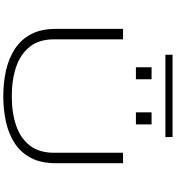

<svg xmlns="http://www.w3.org/2000/svg" viewBox="28 -1062 1045 1140"><g transform="rotate(90 550.0 -491.5)"><path d="M551 11Q469 11 396.8 -5.5Q324.5 -22 269 -58.5Q213.5 -95 182.2 -154.5Q151 -214 151 -300V-700H213V-290Q213 -202.5 256.5 -147Q300 -91.5 376.2 -65.5Q452.5 -39.5 551 -39.5Q650 -39.5 725.5 -65.5Q801 -91.5 843.8 -147Q886.5 -202.5 886.5 -290V-700H948.5V-300Q948.5 -214 917.8 -154.5Q887 -95 832.5 -58.5Q778 -22 705.8 -5.5Q633.5 11 551 11ZM379 -869.5H450V-776.5H379ZM646.5 -869.5H718V-776.5H646.5ZM304.5 -951.5V-994H793.5V-951.5Z"/></g></svg>

Font: Trispace Expanded ExtraLight
Style: Regular
Weight: 200
Width: 7
Designer: Tyler Finck
Foundry: Etcetera Type Company
Version: Version 1.210; ttfautohint (v1.8.3)